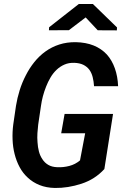

<svg xmlns="http://www.w3.org/2000/svg" viewBox="-20 -932 627 962"><path d="M502.9 -85 546.4 -361.3H303.7L286.6 -264.2H406.7L380.9 -128.4Q357.4 -108.4 327.4 -100.6Q297.4 -92.8 267.1 -94.2Q239.7 -95.2 221.7 -106Q203.6 -116.7 192.4 -134.3Q180.7 -151.4 175 -173.1Q169.4 -194.8 168 -218.8Q166 -241.7 167.5 -264.9Q168.9 -288.1 171.4 -307.6L185.5 -402.8Q188.5 -424.8 194.8 -449.2Q201.2 -473.6 210.9 -498Q220.2 -522 233.2 -543.9Q246.1 -565.9 263.7 -582.5Q281.2 -599.1 303.2 -608.6Q325.2 -618.2 352.5 -617.2Q379.4 -616.2 397.7 -607.2Q416 -598.1 427.7 -582.5Q439 -566.9 444.3 -545.7Q449.7 -524.4 451.2 -500H571.8Q569.8 -549.3 555.4 -589.8Q541 -630.4 515.1 -659.2Q488.3 -688 449.5 -703.9Q410.6 -719.7 359.4 -720.7Q314.9 -721.2 277.1 -709Q239.3 -696.8 208 -674.3Q176.8 -651.9 152.1 -621.1Q127.4 -590.3 109.4 -554.7Q90.8 -519 78.6 -480Q66.4 -440.9 60.1 -401.9L46.4 -308.1Q41.5 -270.5 43 -232.7Q44.4 -194.8 53.2 -160.2Q62 -125 78.4 -94.5Q94.7 -64 119.6 -41.5Q144 -18.6 177.7 -4.9Q211.4 8.8 254.9 9.8Q320.8 10.7 388.4 -11.5Q456.1 -33.7 502.9 -85ZM566.4 -794.4 445.3 -912.1H375L226.1 -795.4L225.1 -780.3L325.2 -780.8L409.2 -844.7L469.7 -780.3L565.4 -779.8Z"/></svg>

Font: Roboto Mono SemiBold
Style: Italic
Weight: 600
Italic angle: -10°
Monospace: yes
Designer: Google
Version: Version 3.000